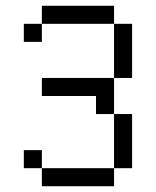

<svg xmlns="http://www.w3.org/2000/svg" viewBox="-20 -645 540 665"><path d="M375 -562.5H125V-625H375ZM62.5 -125H125V-62.5H62.5ZM62.5 -562.5H125V-500H62.5ZM125 -62.5H375V0H125ZM125 -375H375V-250H312.5V-312.5H125ZM375 -250H437.5V-62.5H375ZM375 -562.5H437.5V-375H375Z"/></svg>

Font: 寒蝉点阵体 16px
Style: Regular
Weight: 400
Designer: Designed by Warren2060
Foundry: ChillType
Version: Version 1.000